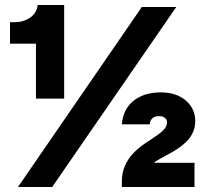

<svg xmlns="http://www.w3.org/2000/svg" viewBox="-20 -749 838 769"><path d="M124 -354V-574H20V-660H38Q73 -660 100 -678Q127 -696 131 -729H237V-354ZM52 0 548 -721H686L189 0ZM468 0V-20Q468 -58 481 -86.5Q494 -115 514.5 -136Q535 -157 558.5 -173Q582 -189 602.5 -202.5Q623 -216 636 -229.5Q649 -243 649 -259Q649 -271 639.5 -277.5Q630 -284 618 -284Q599 -284 589.5 -274.5Q580 -265 580 -251H468Q473 -312 515 -345.5Q557 -379 624 -379Q686 -379 724 -346.5Q762 -314 762 -264Q762 -239 752.5 -218.5Q743 -198 727 -182Q711 -166 692 -153.5Q673 -141 654 -131Q635 -121 620 -112.5Q605 -104 596 -97H759V0Z"/></svg>

Font: Mona Sans ExtraLight Black
Style: Regular
Weight: 900
Version: Version 2.000